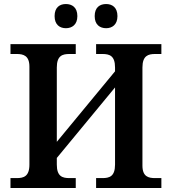

<svg xmlns="http://www.w3.org/2000/svg" viewBox="-20 -933 853 953"><path d="M507 -793C536 -793 563 -810 563 -853C563 -897 536 -913 507 -913C476 -913 450 -897 450 -853C450 -810 476 -793 507 -793ZM307 -793C337 -793 364 -810 364 -853C364 -897 337 -913 307 -913C277 -913 251 -897 251 -853C251 -810 277 -793 307 -793ZM32 0H356V-49H325C290 -49 262 -57 262 -116V-149L551 -499V-116C551 -57 523 -49 488 -49H457V0H781V-49H750C717 -49 687 -56 687 -111V-598C687 -657 716 -665 750 -665H781V-714H457V-665H488C523 -665 551 -657 551 -598V-579L262 -229V-598C262 -657 290 -665 325 -665H356V-714H32V-665H63C96 -665 126 -657 126 -602V-116C126 -57 97 -49 63 -49H32Z"/></svg>

Font: Noto Serif Semi
Style: Regular
Weight: 600
Designer: Monotype Design Team
Foundry: Monotype Imaging Inc.
Version: Version 1.002